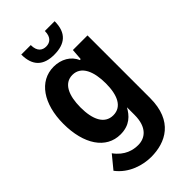

<svg xmlns="http://www.w3.org/2000/svg" viewBox="-298 -868 1166 1166"><g transform="rotate(-45 285.5 -285.0)"><path d="M283.2 -641.6C375 -641.6 428.7 -683.1 428.7 -784.2H344.7C344.7 -727.5 313.5 -711.4 283.7 -711.4C253.9 -711.4 223.6 -727.5 223.6 -784.2H142.1C142.1 -687.5 190.4 -641.6 283.2 -641.6ZM383.3 -582 377.9 -509.3H369.6C348.1 -562 293 -593.3 229 -593.3C104.5 -593.3 25.4 -476.6 25.4 -305.7C25.4 -130.4 102.5 -14.6 225.6 -14.6C306.6 -14.6 344.2 -58.6 369.6 -104V-38.6C369.6 67.9 314.9 106.9 255.9 106.9C214.4 106.9 155.3 94.7 106.9 28.3L39.1 110.8C97.7 188.5 191.9 213.9 260.7 213.9C384.8 213.9 508.8 153.8 508.8 -44.4V-582ZM276.9 -127.9C201.2 -127.9 169.4 -201.2 169.4 -302.2C169.4 -404.8 201.7 -477.5 274.4 -477.5C351.1 -477.5 381.8 -397 381.8 -297.4C381.8 -196.3 350.1 -127.9 276.9 -127.9Z"/></g></svg>

Font: Decalotype SemiBold
Style: Regular
Weight: 600
Designer: Alfredo Marco Pradil
Foundry: Alfredo Marco Pradil
Version: Version 1.0